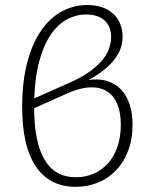

<svg xmlns="http://www.w3.org/2000/svg" viewBox="-20 -735 596 762"><path d="M115.5 -305.5Q116 -170.5 157 -101Q198 -31.5 281.5 -31.5Q319 -31.5 351.5 -45.5Q384 -59.5 408 -86Q432 -112.5 445.8 -151.5Q459.5 -190.5 459.5 -241Q459.5 -289.5 444.8 -323.5Q430 -357.5 402 -374Q374 -390.5 333 -388Q292 -385.5 239.5 -361ZM258 -407.5Q308 -430 339.8 -453.8Q371.5 -477.5 389.5 -500.8Q407.5 -524 414.2 -546.2Q421 -568.5 421 -588Q421 -630.5 394.8 -654Q368.5 -677.5 322 -677.5Q282 -677.5 245.8 -658Q209.5 -638.5 181.8 -598Q154 -557.5 136.5 -494.5Q119 -431.5 116 -344.5ZM331.5 -417.5Q373 -423.5 405.5 -413.5Q438 -403.5 460.2 -380Q482.5 -356.5 494.2 -321.2Q506 -286 506 -241Q506 -181.5 488 -135.2Q470 -89 439.2 -57.5Q408.5 -26 367.5 -9.8Q326.5 6.5 280 6.5Q227.5 6.5 187.8 -14.5Q148 -35.5 121.2 -75.8Q94.5 -116 81.2 -174.8Q68 -233.5 68 -309.5Q68 -411.5 88.2 -487.5Q108.5 -563.5 143.5 -614Q178.5 -664.5 225.5 -689.8Q272.5 -715 326.5 -715Q361.5 -715 387.8 -705.2Q414 -695.5 431.5 -678.5Q449 -661.5 457.8 -638.5Q466.5 -615.5 466.5 -589.5Q466.5 -568 459.8 -546.2Q453 -524.5 437.2 -503Q421.5 -481.5 395.8 -460Q370 -438.5 331.5 -417.5Z"/></svg>

Font: Lato 2
Style: Regular
Weight: 300
Designer: Lukasz Dziedzic with Adam Twardoch and Botio Nikoltchev
Foundry: tyPoland Lukasz Dziedzic
Version: Version 2.015; 2015-08-06; http://www.latofonts.com/